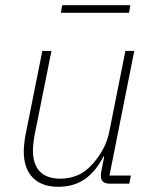

<svg xmlns="http://www.w3.org/2000/svg" viewBox="-20 -703 591 735"><path d="M142 -508H177L113 -189Q110 -173 108 -155.5Q106 -138 106 -128Q106 -74 132.5 -46.5Q159 -19 211 -19Q244 -19 275.5 -31.5Q307 -44 335 -76Q355 -98 373 -129.5Q391 -161 399 -202L460 -508H494L399 -31H481L475 0H399Q383 0 374.5 -7.5Q366 -15 366 -29Q366 -34 366.5 -38.5Q367 -43 368 -48L379 -104H376Q347 -47 305 -17.5Q263 12 203 12Q139 12 105 -23.5Q71 -59 71 -123Q71 -137 73 -154.5Q75 -172 78 -188ZM213 -654 218 -683H479L474 -654Z"/></svg>

Font: IBM Plex Sans ExtraLight
Style: Italic
Weight: 250
Italic angle: -11.31°
Designer: Mike Abbink, Paul van der Laan, Pieter van Rosmalen
Foundry: Bold Monday
Version: Version 3.201